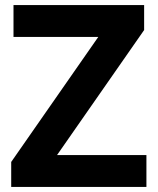

<svg xmlns="http://www.w3.org/2000/svg" viewBox="-20 -734 619 754"><path d="M555 0H24V-98L366 -589H33V-714H546V-616L204 -125H555Z"/></svg>

Font: Noto Sans Hebrew
Style: Bold
Weight: 700
Designer: Monotype Design Team
Foundry: Monotype Imaging Inc.
Version: Version 2.003